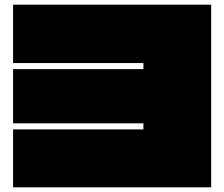

<svg xmlns="http://www.w3.org/2000/svg" viewBox="-20 -757 960 822"><path d="M884 45H36V-203H594V-229H36V-461H594V-487H36V-737H884Z"/></svg>

Font: ChangwonDangamAsac Bold
Style: Regular
Weight: 700
Designer: Choi Chi-young, Lee Youngbeen, Kim Jungjin, Yoon Jihee, Han Dohee
Foundry: YoonDesign Inc.
Version: Version 1.010;Build 20210623